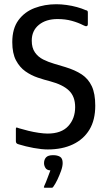

<svg xmlns="http://www.w3.org/2000/svg" viewBox="-20 -697 508 907"><path d="M55 -30V-89Q55 -95 59 -94.5Q63 -94 70 -91Q90 -85 114.5 -79Q139 -73 163.5 -69.5Q188 -66 205 -66Q270 -66 302.5 -101.5Q335 -137 335 -191Q335 -241 306 -269Q277 -297 217 -313Q189 -320 158 -330.5Q127 -341 100 -360Q73 -379 55.5 -412Q38 -445 38 -498Q38 -562 67 -601.5Q96 -641 143.5 -659Q191 -677 246 -677Q269 -677 294.5 -673.5Q320 -670 343.5 -663.5Q367 -657 385 -649Q392 -648 393.5 -645Q395 -642 395 -637V-584Q395 -566 373 -578Q350 -590 319.5 -598.5Q289 -607 252 -607Q197 -607 163.5 -579.5Q130 -552 130 -505Q130 -471 145 -449.5Q160 -428 184 -416Q208 -404 235.5 -396Q263 -388 289 -380Q335 -366 366 -345.5Q397 -325 413.5 -290Q430 -255 430 -198Q430 -130 402.5 -84.5Q375 -39 324.5 -15Q274 9 206 9Q177 9 139 2Q101 -5 69 -15Q61 -17 58 -20.5Q55 -24 55 -30ZM276 73Q276 89 268.5 110Q261 131 251.5 151Q242 171 232 185Q229 190 225 190Q218 190 208.5 190Q199 190 191 190Q187 189 187 187.5Q187 186 190 179Q196 167 204 145Q212 123 218 108Q201 107 194.5 96Q188 85 188 74Q188 57 197.5 46.5Q207 36 231 36Q251 36 263.5 43.5Q276 51 276 73Z"/></svg>

Font: Glory Medium
Style: Regular
Weight: 500
Designer: Robert Leuschke
Foundry: Robert Leuschke
Version: Version 1.011